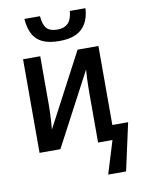

<svg xmlns="http://www.w3.org/2000/svg" viewBox="-101 -831 807 1089"><g transform="rotate(-10 302.5 -287.0)"><path d="M432 189 490 0H407V-282Q407 -303 407.5 -328Q408 -353 409 -377.5Q410 -402 412 -420L190 0H70V-539H169V-259Q169 -237 168 -212.5Q167 -188 165.5 -164Q164 -140 162 -118L384 -539H504V-84H595L535 189ZM291 -605Q231 -605 194 -623Q157 -641 139 -676Q121 -711 117 -763H207Q211 -712 230.5 -691.5Q250 -671 292 -671Q330 -671 352 -691.5Q374 -712 379 -763H469Q466 -712 446 -676.5Q426 -641 388.5 -623Q351 -605 291 -605Z"/></g></svg>

Font: Noto Sans Display SemiCondensed Medium
Style: Regular
Weight: 500
Width: 4
Designer: Monotype Design Team
Foundry: Monotype Imaging Inc.
Version: Version 2.003